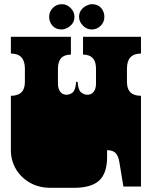

<svg xmlns="http://www.w3.org/2000/svg" viewBox="-20 -892 723 918"><path d="M221 6Q151 6 100.5 -33.5Q50 -73 36 -135Q35 -140 34 -146Q33 -152 32.5 -158.5Q32 -165 32 -171V-172Q32 -179 32 -180.5Q32 -182 32 -187.5Q32 -193 32 -209V-260Q32 -277 32 -281.5Q32 -286 32 -288Q32 -290 32 -296V-297Q32 -304 32 -305.5Q32 -307 32 -312.5Q32 -318 32 -334V-434Q99 -434 99 -500V-564Q99 -636 32 -636V-716H319V-631Q257 -631 257 -564V-492Q257 -468 268 -453.5Q279 -439 298 -439Q314 -439 327.5 -450Q341 -461 344 -501H351Q354 -461 368 -450Q382 -439 398 -439Q417 -439 428 -453.5Q439 -468 439 -492V-564Q439 -631 377 -631V-716H654V-636Q587 -636 587 -564V-500Q587 -434 654 -434V-334Q654 -318 654 -312.5Q654 -307 654 -305.5Q654 -304 654 -297V-296Q654 -290 654 -288Q654 -286 654 -281.5Q654 -277 654 -260V0H570L551 -115Q546 -147 532.5 -160.5Q519 -174 492 -174V-141Q492 -64 454.5 -29Q417 6 333 6ZM418 -751Q394 -751 376 -770Q358 -789 358 -811Q358 -831 368.5 -844.5Q379 -858 393.5 -865Q408 -872 419 -872Q448 -872 463.5 -854Q479 -836 479 -811Q479 -787 461.5 -769Q444 -751 418 -751ZM275 -751Q247 -751 231 -769Q215 -787 215 -812Q215 -836 232.5 -854Q250 -872 276 -872Q300 -872 318 -853.5Q336 -835 336 -812Q336 -792 325.5 -778.5Q315 -765 300.5 -758Q286 -751 275 -751Z"/></svg>

Font: Danfo
Style: Regular
Weight: 400
Designer: Seyi Olusanya, David Udoh, Eyiyemi Adegbite, Mirko Velimirović
Version: Version 1.000